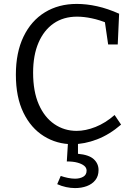

<svg xmlns="http://www.w3.org/2000/svg" viewBox="-20 -727 686 980"><path d="M350 9Q270 9 204 -32Q138 -73 99.5 -152Q61 -231 61 -346Q61 -459 100 -540Q139 -621 209 -664Q279 -707 372 -707Q422 -707 476 -695Q530 -683 588 -657L581 -500H532L514 -624L529 -608Q489 -625 448.5 -633.5Q408 -642 373 -642Q304 -642 254 -607.5Q204 -573 176.5 -509Q149 -445 149 -356Q149 -260 178 -194Q207 -128 257.5 -93.5Q308 -59 371 -59Q417 -59 467.5 -79Q518 -99 565 -140L598 -91Q539 -40 475 -15.5Q411 9 350 9ZM363 233Q341 233 317.5 228Q294 223 272 213L290 171Q307 177 326.5 181Q346 185 363 185Q388 185 405 175Q422 165 422 144Q422 129 409.5 119Q397 109 375 103Q353 97 321 97L327 0H378V58Q434 63 458.5 85.5Q483 108 483 141Q483 172 466.5 192.5Q450 213 423 223Q396 233 363 233Z"/></svg>

Font: Bitter Thin
Style: Regular
Weight: 400
Version: Version 3.021